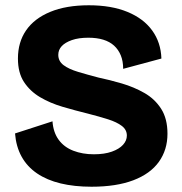

<svg xmlns="http://www.w3.org/2000/svg" viewBox="-20 -694 689 728"><path d="M327 14Q262 14 210 1.5Q158 -11 120.5 -36.5Q83 -62 62 -100Q41 -138 37 -188L179 -234Q182 -192 202.5 -164Q223 -136 258 -122.5Q293 -109 336 -109Q376 -109 404 -119Q432 -129 446.5 -145Q461 -161 461 -180Q461 -202 442 -216.5Q423 -231 390 -241.5Q357 -252 314 -263Q265 -275 217.5 -289Q170 -303 132 -325.5Q94 -348 71 -383Q48 -418 48 -472Q48 -534 79 -579Q110 -624 170.5 -649Q231 -674 317 -674Q402 -674 463 -649Q524 -624 557 -578.5Q590 -533 592 -472L447 -433Q447 -462 438 -484Q429 -506 412.5 -521Q396 -536 371.5 -543.5Q347 -551 315 -551Q278 -551 252.5 -542Q227 -533 214 -519Q201 -505 201 -486Q201 -462 221 -447Q241 -432 276 -421.5Q311 -411 353 -400Q396 -391 442 -377.5Q488 -364 527.5 -341.5Q567 -319 591 -281.5Q615 -244 615 -187Q615 -126 582.5 -80.5Q550 -35 485.5 -10.5Q421 14 327 14Z"/></svg>

Font: Bricolage Grotesque 24pt ExtraBold
Style: Regular
Weight: 800
Designer: Mathieu Triay
Foundry: Atelier Triay
Version: Version 1.001;gftools[0.9.33.dev8+g029e19f]